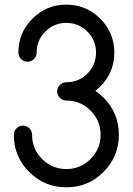

<svg xmlns="http://www.w3.org/2000/svg" viewBox="-20 -801 567 821"><path d="M263.7 -371.1Q247.6 -371.1 236.1 -382.6Q224.6 -394 224.6 -410.2Q224.6 -426.3 236.1 -437.7Q247.6 -449.2 263.7 -449.2Q316.4 -449.2 353.5 -486.3Q390.6 -523.4 390.6 -576.2Q390.6 -628.9 353.5 -666Q316.4 -703.1 263.7 -703.1Q210.9 -703.1 173.8 -666Q136.7 -628.9 136.7 -576.2Q136.7 -560.1 125.2 -548.6Q113.8 -537.1 97.7 -537.1Q81.5 -537.1 70.1 -548.6Q58.6 -560.1 58.6 -576.2Q58.6 -661.1 118.7 -721.2Q178.7 -781.2 263.7 -781.2Q348.6 -781.2 408.7 -721.2Q468.8 -661.1 468.8 -576.2Q468.8 -491.2 408.7 -431.2Q398.4 -420.9 387.7 -412.6Q405.8 -400.4 422.9 -383.8Q488.3 -317.9 488.3 -224.6Q488.3 -131.3 422.6 -65.7Q356.9 0 263.7 0Q170.4 0 104.7 -65.7Q39.1 -131.3 39.1 -224.6Q39.1 -240.7 50.5 -252.2Q62 -263.7 78.1 -263.7Q94.2 -263.7 105.7 -252.2Q117.2 -240.7 117.2 -224.6Q117.2 -164.1 160.2 -121.1Q203.1 -78.1 263.7 -78.1Q324.2 -78.1 367.2 -121.1Q410.2 -164.1 410.2 -224.6Q410.2 -285.2 367.2 -328.1Q324.2 -371.1 263.7 -371.1Z"/></svg>

Font: Comfortaa
Style: Regular
Weight: 400
Designer: Johan Aakerlund - aajohan
Foundry: Johan Aakerlund
Version: Version 2.004 2013